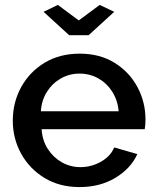

<svg xmlns="http://www.w3.org/2000/svg" viewBox="-20 -750 635 780"><path d="M303 10Q222 10 161 -27Q100 -64 66 -125.5Q32 -187 32 -260Q32 -334 66 -396Q100 -458 161 -495Q222 -532 304 -532Q386 -532 446 -494.5Q506 -457 538.5 -396Q571 -335 571 -265Q571 -240 568 -225H149Q152 -179 174.5 -144.5Q197 -110 231.5 -90.5Q266 -71 307 -71Q351 -71 390 -93Q429 -115 444 -151L538 -124Q511 -65 448.5 -27.5Q386 10 303 10ZM146 -298H462Q458 -343 436 -377.5Q414 -412 379.5 -431.5Q345 -451 303 -451Q262 -451 227.5 -431.5Q193 -412 171 -377.5Q149 -343 146 -298ZM215 -730 300 -667 385 -730 444 -702 340 -607H261L157 -702Z"/></svg>

Font: Raleway SemiBold
Style: Regular
Weight: 600
Designer: Matt McInerney, Pablo Impallari, Rodrigo Fuenzalida
Foundry: Matt McInerney, Pablo Impallari, Rodrigo Fuenzalida
Version: Version 4.026